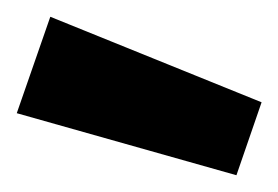

<svg xmlns="http://www.w3.org/2000/svg" viewBox="-37 -773 332 229"><path d="M23 -753 275 -651 245 -564 -17 -638Z"/></svg>

Font: Titillium-CLs Web
Style: CLs-Bold
Weight: 700
Version: Version 1.002;PS 57.000;hotconv 1.0.70;makeotf.lib2.5.55311